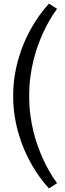

<svg xmlns="http://www.w3.org/2000/svg" viewBox="-20 -802 364 1074"><path d="M143.1 -265.1Q143.1 -210 149.7 -159.9Q156.2 -109.9 167.2 -65.4Q178.2 -21 192.4 17.6Q206.5 56.2 221.2 88.4Q255.4 163.6 299.3 222.7L253.9 252Q197.8 191.4 153.8 112.3Q134.8 78.6 116.9 37.8Q99.1 -2.9 85 -50.5Q70.8 -98.1 62.3 -151.9Q53.7 -205.6 53.7 -265.1Q53.7 -324.2 62.3 -378.2Q70.8 -432.1 85 -479.5Q99.1 -526.9 116.9 -567.6Q134.8 -608.4 153.8 -642.1Q197.8 -720.7 253.9 -781.7L299.3 -752.4Q255.4 -693.8 221.2 -618.7Q206.5 -586.4 192.4 -547.9Q178.2 -509.3 167.2 -464.6Q156.2 -419.9 149.7 -369.9Q143.1 -319.8 143.1 -265.1Z"/></svg>

Font: Noticia Text
Style: Regular
Weight: 400
Designer: JM Sole
Foundry: JM Sole
Version: Version 1.003